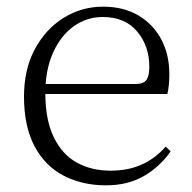

<svg xmlns="http://www.w3.org/2000/svg" viewBox="-20 -542 576 576"><path d="M298 14Q227 14 171 -15Q115 -44 83.5 -103.5Q52 -163 52 -252Q52 -334 84.5 -394.5Q117 -455 171 -488.5Q225 -522 289 -522Q351 -522 395.5 -495.5Q440 -469 464 -423.5Q488 -378 488 -320Q488 -283 482 -260H82V-290H387Q411 -290 419.5 -302.5Q428 -315 428 -341Q428 -404 391.5 -447.5Q355 -491 288 -491Q240 -491 201 -463Q162 -435 139 -383.5Q116 -332 116 -263Q116 -183 141 -131Q166 -79 210 -54.5Q254 -30 311 -30Q364 -30 404.5 -48Q445 -66 477 -102L492 -88Q459 -41 411 -13.5Q363 14 298 14Z"/></svg>

Font: Noto Serif KR ExtraLight ExtraLight
Style: Regular
Weight: 250
Version: Version 2.003-H1;hotconv 1.1.1;makeotfexe 2.6.0